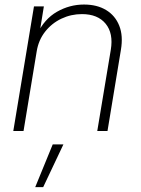

<svg xmlns="http://www.w3.org/2000/svg" viewBox="-20 -563 608 825"><path d="M137.7 -342.3 81.1 0H37.1L126 -535.6H168.5L148.9 -414.6L139.2 -415.5Q170.4 -481.4 224.9 -512.5Q279.3 -543.5 340.8 -543.5Q397 -543.5 436 -519.8Q475.1 -496.1 492.4 -452.6Q509.8 -409.2 499.5 -348.6L441.9 0H397.9L456.1 -349.1Q467.8 -419.9 433.8 -461.2Q399.9 -502.4 332 -502.4Q285.2 -502.4 243.7 -482.7Q202.1 -462.9 173.8 -426.8Q145.5 -390.6 137.7 -342.3ZM131.3 241.2 206.5 57.6H252.4L165.5 241.2Z"/></svg>

Font: Inter 20pt ExtraLight
Style: Italic
Weight: 250
Italic angle: -9.3988°
Version: Version 4.001;git-66647c0bb